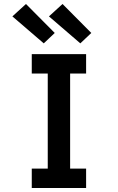

<svg xmlns="http://www.w3.org/2000/svg" viewBox="-20 -941 590 961"><path d="M139 0V-97H219V-573H139V-670H411V-573H331V-97H411V0ZM382 -724 225 -859 293 -921 437 -776ZM199 -724 42 -859 110 -921 254 -776Z"/></svg>

Font: Lode Term
Style: Bold
Weight: 700
Monospace: yes
Designer: Belleve Invis
Foundry: Belleve Invis
Version: Version 29.2.0